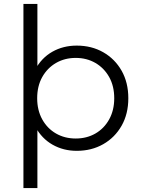

<svg xmlns="http://www.w3.org/2000/svg" viewBox="-20 -762 718 976"><path d="M370 4.7Q302.4 4.7 247.2 -26.5Q192.1 -57.8 159.6 -117.6Q127.1 -177.5 127.1 -262.5Q127.1 -348.6 159 -408.2Q190.9 -467.7 246.1 -499Q301.2 -530.2 370 -530.2Q445.5 -530.2 504.8 -496.4Q564 -462.6 598.2 -402.5Q632.3 -342.4 632.3 -262.5Q632.3 -183.1 598.2 -123Q564 -62.9 504.8 -29.1Q445.5 4.7 370 4.7ZM99.1 194V-742H170.1V-367.2L160.1 -261.5L170.1 -155.8V194ZM364.9 -57.9Q420.7 -57.9 465 -83.3Q509.2 -108.7 535 -155.2Q560.7 -201.7 560.7 -262.5Q560.7 -324.3 535 -370.3Q509.2 -416.3 465 -442Q420.7 -467.6 364.9 -467.6Q309.1 -467.6 264.8 -442Q220.5 -416.3 194.7 -370.3Q169 -324.3 169 -262.5Q169 -201.7 194.7 -155.2Q220.5 -108.7 264.8 -83.3Q309.1 -57.9 364.9 -57.9Z"/></svg>

Font: Montserrat Thin
Style: Regular
Weight: 100
Designer: Julieta Ulanovsky
Foundry: Julieta Ulanovsky
Version: Version 9.000